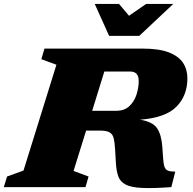

<svg xmlns="http://www.w3.org/2000/svg" viewBox="-50 -955 985 980"><path d="M325.5 -82.5 402 -54 386.5 0H-30.5L-14 -54L70 -84.5L238 -624.5L161 -653L177 -707H677Q761 -707 811.2 -687.8Q861.5 -668.5 884 -634.5Q906.5 -600.5 906.5 -555.5Q906.5 -467.5 851 -410.8Q795.5 -354 664.5 -344Q728.5 -334 751.2 -301.2Q774 -268.5 778.5 -205L782.5 -148.5Q784.5 -118.5 789.5 -103.8Q794.5 -89 807.2 -84Q820 -79 844.5 -79L824.5 0Q730 7 674.5 4.2Q619 1.5 591.2 -13Q563.5 -27.5 553.8 -54.8Q544 -82 541.5 -124L537.5 -192Q535.5 -228.5 530.2 -249.5Q525 -270.5 509.2 -279.5Q493.5 -288.5 459 -288.5H389.5ZM543 -389.5Q585 -389.5 610.2 -413.2Q635.5 -437 646.8 -472.2Q658 -507.5 658 -542Q658 -590 614 -590H482.5L420.5 -389.5ZM834.5 -935 661 -772H507L433.5 -935H557.5L608.5 -874.5L696 -935Z"/></svg>

Font: Newsreader Caption ExtraBold
Style: Italic
Weight: 800
Italic angle: -17°
Designer: Hugues Gentile
Foundry: Production Type
Version: Version 1.001